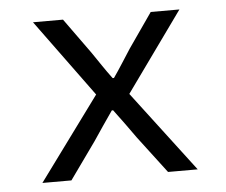

<svg xmlns="http://www.w3.org/2000/svg" viewBox="-42 -533 683 580"><g transform="rotate(-5 300.0 -243.0)"><path d="M64 0 249 -252 78 -486H169L246 -379Q259 -360 273.5 -338.5Q288 -317 303 -297H307Q321 -317 335 -339Q349 -361 362 -381L435 -486H522L349 -245L535 0H445L360 -112Q345 -133 328.5 -156Q312 -179 296 -200H292Q277 -178 262 -156.5Q247 -135 232 -112L152 0Z"/></g></svg>

Font: SauceCodePro NFM
Style: Regular
Weight: 400
Monospace: yes
Designer: Paul D. Hunt, Teo Tuominen
Foundry: Adobe
Version: Version 2.042;hotconv 1.1.0;makeotfexe 2.6.0;Nerd Fonts 3.3.